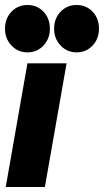

<svg xmlns="http://www.w3.org/2000/svg" viewBox="-30 -750 417 770"><path d="M-7 0 80 -496H237L150 0ZM277 -540Q239 -540 213 -567.5Q187 -595 187 -635Q187 -676 213 -703Q239 -730 277 -730Q316 -730 341.5 -703Q367 -676 367 -635Q367 -595 341.5 -567.5Q316 -540 277 -540ZM80 -540Q42 -540 16 -567.5Q-10 -595 -10 -635Q-10 -676 16 -703Q42 -730 80 -730Q119 -730 144.5 -703Q170 -676 170 -635Q170 -595 144.5 -567.5Q119 -540 80 -540Z"/></svg>

Font: Rethink Sans ExtraBold
Style: Italic
Weight: 800
Italic angle: -10°
Designer: The Rethink Sans project authors (Hans Thiessen). DM Sans designed by Colophon Foundry.
Foundry: Rethink Communications LLC
Version: Version 1.001